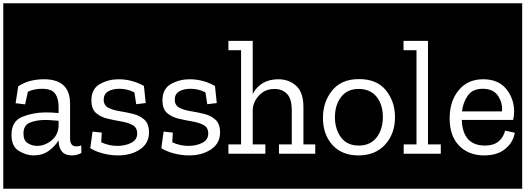

<svg xmlns="http://www.w3.org/2000/svg" viewBox="-32 -937 3202 1170"><path d="M-12 213V-917H491V213ZM79 -411 63 -308 121 -301 138 -378Q175 -396 224 -396Q284 -396 304.5 -366Q325 -336 325 -288V-248Q307 -250 286.5 -251Q266 -252 246 -252Q171 -252 104.5 -225.5Q38 -199 38 -115Q38 -44 83.5 -17Q129 10 173 10Q227 10 265.5 -18Q304 -46 325 -82V-80Q327 10 406 10Q437 10 464 -5L463 -51Q450 -45 433 -45Q395 -45 395 -93V-305Q395 -454 236 -454Q192 -454 153 -444Q114 -434 79 -411ZM325 -167Q321 -112 280.5 -80Q240 -48 194 -48Q165 -48 138 -64Q111 -80 111 -123Q111 -175 151.5 -190.5Q192 -206 242 -206Q264 -206 285 -204Q306 -202 325 -201Z M467 213V-917H924V213ZM876 -129Q876 -182 848 -207.5Q820 -233 779 -243Q738 -253 697 -259.5Q656 -266 628 -280.5Q600 -295 600 -330Q600 -364 627 -380Q654 -396 696 -396Q745 -396 787 -374L798 -302L856 -309L845 -413Q817 -430 776.5 -442Q736 -454 690 -454Q629 -454 577 -425Q525 -396 525 -325Q525 -273 553 -248.5Q581 -224 623 -214Q665 -204 706.5 -197Q748 -190 776 -175Q804 -160 804 -123Q804 -85 767.5 -66.5Q731 -48 684 -48Q631 -48 585 -70L588 -129L532 -135L518 -34Q547 -15 593.5 -2.5Q640 10 687 10Q767 10 821.5 -27Q876 -64 876 -129Z M900 213V-917H1357V213ZM1309 -129Q1309 -182 1281 -207.5Q1253 -233 1212 -243Q1171 -253 1130 -259.5Q1089 -266 1061 -280.5Q1033 -295 1033 -330Q1033 -364 1060 -380Q1087 -396 1129 -396Q1178 -396 1220 -374L1231 -302L1289 -309L1278 -413Q1250 -430 1209.5 -442Q1169 -454 1123 -454Q1062 -454 1010 -425Q958 -396 958 -325Q958 -273 986 -248.5Q1014 -224 1056 -214Q1098 -204 1139.5 -197Q1181 -190 1209 -175Q1237 -160 1237 -123Q1237 -85 1200.5 -66.5Q1164 -48 1117 -48Q1064 -48 1018 -70L1021 -129L965 -135L951 -34Q980 -15 1026.5 -2.5Q1073 10 1120 10Q1200 10 1254.5 -27Q1309 -64 1309 -129Z M1333 213V-917H1913V213ZM1668 0H1894V-57H1817V-285Q1817 -374 1773 -414Q1729 -454 1664 -454Q1557 -454 1508 -365V-688H1360V-631H1437V-57H1360V0H1585V-57H1508V-267Q1510 -316 1546.5 -355.5Q1583 -395 1641 -395Q1687 -395 1716.5 -365.5Q1746 -336 1746 -264V-57H1668Z M1889 213V-917H2422V213ZM2156 -455Q2048 -455 1992 -385.5Q1936 -316 1936 -219Q1936 -118 1993.5 -54Q2051 10 2152 10Q2255 10 2315 -56Q2375 -122 2375 -223Q2375 -318 2320 -386.5Q2265 -455 2156 -455ZM2154 -50Q2083 -50 2046 -100Q2009 -150 2009 -223Q2009 -297 2046.5 -346Q2084 -395 2154 -395Q2224 -395 2262.5 -347.5Q2301 -300 2301 -224Q2301 -149 2263 -99.5Q2225 -50 2154 -50Z M2398 213V-917H2684V213ZM2428 0H2654V-57H2576V-688H2427V-631H2506V-57H2428Z M2660 213V-917H3150V213ZM3105 -128 3046 -141Q3036 -100 3006 -75Q2976 -50 2923 -50Q2788 -50 2782 -206H3095Q3101 -233 3101 -259Q3100 -338 3052 -396Q3004 -454 2912 -454Q2818 -454 2763 -387Q2708 -320 2708 -216Q2708 -108 2766 -49Q2824 10 2918 10Q3000 10 3048 -30.5Q3096 -71 3105 -128ZM3027 -258H2783Q2790 -314 2819 -355Q2848 -396 2910 -396Q2975 -396 3003.5 -352Q3032 -308 3027 -258Z"/></svg>

Font: Zilla Slab Highlight Regular
Style: Regular
Weight: 400
Designer: Typotheque Type Foundry
Foundry: Typotheque type foundry
Version: Version 1.1; 2017; ttfautohint (v1.6)